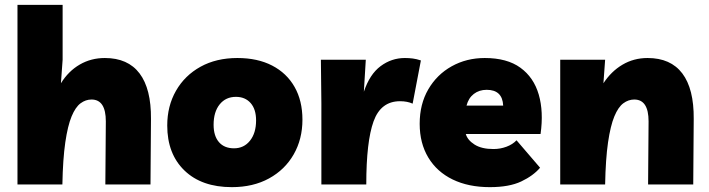

<svg xmlns="http://www.w3.org/2000/svg" viewBox="-20 -760 2920 791"><path d="M52 0V-740H238V-514L231 -417Q262 -467 308.5 -494Q355 -521 412 -521Q507 -521 555 -457.5Q603 -394 602 -270L600 0H414L416 -260Q416 -350 357 -350Q333 -350 312 -334.5Q291 -319 275 -280.5Q259 -242 249 -173.5Q239 -105 237 0Z M958 -521Q1041 -521 1101 -490Q1161 -459 1193.5 -402Q1226 -345 1226 -267Q1226 -187 1190 -124Q1154 -61 1088.5 -25Q1023 11 935 11Q811 11 740 -57.5Q669 -126 669 -243Q669 -323 705 -386Q741 -449 806 -485Q871 -521 958 -521ZM944 -149Q985 -149 1010 -180.5Q1035 -212 1035 -264Q1035 -310 1012.5 -335.5Q990 -361 952 -361Q910 -361 885 -330Q860 -299 860 -246Q860 -200 882 -174.5Q904 -149 944 -149Z M1680 -333Q1658 -343 1628 -343Q1549 -343 1519 -260Q1489 -177 1489 0H1304V-334L1302 -514H1487L1479 -382Q1503 -454 1548 -487.5Q1593 -521 1648 -521Q1665 -521 1680.5 -519Q1696 -517 1714 -511Z M1998 11Q1910 11 1845 -20.5Q1780 -52 1744.5 -111Q1709 -170 1709 -250Q1709 -331 1744.5 -392Q1780 -453 1841 -487Q1902 -521 1977 -521Q2069 -521 2124 -481Q2179 -441 2199.5 -370.5Q2220 -300 2207 -208H1899Q1906 -183 1935 -164.5Q1964 -146 2013 -146Q2041 -146 2066.5 -155.5Q2092 -165 2108 -182L2205 -69Q2177 -36 2127.5 -12.5Q2078 11 1998 11ZM1985 -390Q1954 -390 1932 -373Q1910 -356 1902 -325H2053Q2050 -390 1985 -390Z M2288 0V-514H2473L2466 -417Q2498 -466 2544.5 -493.5Q2591 -521 2648 -521Q2743 -521 2791 -457.5Q2839 -394 2838 -270L2836 0H2650L2652 -260Q2652 -350 2593 -350Q2569 -350 2548 -334.5Q2527 -319 2511 -280.5Q2495 -242 2485 -173.5Q2475 -105 2473 0Z"/></svg>

Font: Livvic Black
Style: Regular
Weight: 900
Designer: Jacques Le Bailly, Baron von Fonthausen
Version: Version 1.001; ttfautohint (v1.8.2)